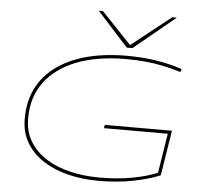

<svg xmlns="http://www.w3.org/2000/svg" viewBox="-62 -1014 1140 1088"><g transform="rotate(5 508.5 -470.0)"><path d="M538 10Q447 10 366.5 -9.5Q286 -29 224 -68.5Q162 -108 126.5 -167Q91 -226 91 -305Q91 -435 157 -525Q223 -615 345.5 -662.5Q468 -710 636 -710Q810 -710 952 -662L946 -645Q890 -662 840.5 -672Q791 -682 741 -686.5Q691 -691 632 -691Q472 -691 355 -646Q238 -601 174 -515.5Q110 -430 110 -310Q110 -233 144.5 -176.5Q179 -120 239 -82.5Q299 -45 377 -27Q455 -9 542 -9Q643 -9 727 -24.5Q811 -40 870 -65L906 -290H543L546 -309H928L887 -52Q828 -27 738 -8.5Q648 10 538 10ZM900 -950 664 -756H632L456 -950H480L649 -772L874 -950Z"/></g></svg>

Font: Georama Extra Expanded Thin
Style: Italic
Weight: 100
Width: 8
Italic angle: -9°
Designer: Jean-Baptiste Levee
Foundry: Production Type
Version: Version 1.000